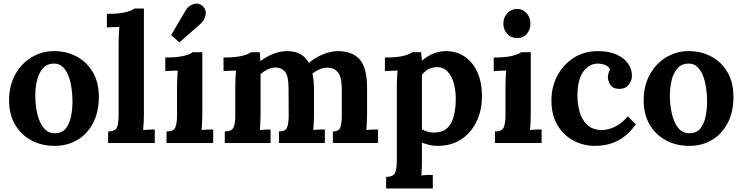

<svg xmlns="http://www.w3.org/2000/svg" viewBox="-20 -803 4169 1078"><path d="M286 16Q214 16 156 -15Q98 -46 64.5 -103.5Q31 -161 31 -239Q31 -322 65.5 -384.5Q100 -447 157.5 -481.5Q215 -516 283 -516Q355 -516 412 -485Q469 -454 502 -396.5Q535 -339 535 -259Q535 -175 503 -113Q471 -51 415 -17.5Q359 16 286 16ZM290 -55Q330 -56 350.5 -83Q371 -110 379 -151Q387 -192 387 -234Q387 -271 381.5 -309Q376 -347 364 -378Q352 -409 331.5 -428Q311 -447 281 -446Q242 -445 219.5 -418Q197 -391 187.5 -350.5Q178 -310 178 -266Q178 -215 189 -166Q200 -117 224.5 -85.5Q249 -54 290 -55Z M587 -65Q629 -65 637.5 -89.5Q646 -114 646 -154V-565Q646 -583 647 -606.5Q648 -630 650 -652Q634 -651 612.5 -650.5Q591 -650 580 -649V-725Q650 -725 687 -735Q724 -745 734 -755H788V-161Q788 -147 787 -121.5Q786 -96 784 -73Q801 -75 820 -75.5Q839 -76 849 -76V0H587Z M915 -65Q956 -65 965 -89.5Q974 -114 974 -154V-320Q974 -338 975 -361.5Q976 -385 978 -407Q962 -406 940.5 -405.5Q919 -405 908 -404V-480Q977 -480 1014.5 -490Q1052 -500 1062 -510H1116V-161Q1116 -147 1115 -121.5Q1114 -96 1112 -73Q1128 -75 1147.5 -75.5Q1167 -76 1177 -76V0H915ZM987 -565 941 -606 1023 -746Q1039 -771 1066 -780Q1093 -789 1117 -770Q1140 -748 1134 -719Q1128 -690 1108 -671Z M1242 0V-65Q1283 -65 1292 -89.5Q1301 -114 1301 -154V-322Q1301 -340 1302 -362.5Q1303 -385 1305 -407Q1289 -406 1267.5 -405.5Q1246 -405 1235 -404V-480Q1304 -480 1341.5 -490Q1379 -500 1389 -510H1438Q1440 -500 1440.5 -485Q1441 -470 1442 -460Q1476 -486 1515.5 -501Q1555 -516 1590 -516Q1636 -516 1666 -499.5Q1696 -483 1714 -450Q1750 -480 1793.5 -498Q1837 -516 1877 -516Q1958 -516 1999.5 -469.5Q2041 -423 2041 -308V-161Q2041 -147 2040 -121.5Q2039 -96 2037 -73Q2053 -75 2072.5 -75.5Q2092 -76 2102 -76V0H1849V-65Q1884 -65 1891.5 -89.5Q1899 -114 1899 -154V-307Q1898 -372 1877.5 -397Q1857 -422 1823 -423Q1797 -424 1774.5 -414Q1752 -404 1734 -390Q1743 -350 1743 -295V-161Q1743 -147 1742 -121.5Q1741 -96 1739 -73Q1755 -75 1774 -75.5Q1793 -76 1804 -76V0H1546V-65Q1584 -65 1592.5 -89.5Q1601 -114 1601 -154L1600 -310Q1600 -375 1581 -399Q1562 -423 1528 -424Q1503 -424 1481.5 -413Q1460 -402 1443 -387V-161Q1443 -147 1442 -121.5Q1441 -96 1439 -73Q1455 -75 1472 -75.5Q1489 -76 1499 -76V0Z M2148 255V190Q2190 190 2199 165.5Q2208 141 2208 101V-322Q2208 -340 2209 -362.5Q2210 -385 2212 -407Q2196 -406 2174 -405.5Q2152 -405 2141 -404V-480Q2211 -480 2248 -490Q2285 -500 2295 -510H2344Q2346 -500 2347 -485.5Q2348 -471 2349 -462Q2384 -492 2418.5 -504Q2453 -516 2484 -516Q2544 -516 2589.5 -485Q2635 -454 2660.5 -397Q2686 -340 2686 -263Q2686 -183 2655 -119.5Q2624 -56 2568.5 -20Q2513 16 2438 16Q2411 16 2389.5 10.5Q2368 5 2349 -2V94Q2349 108 2348.5 133.5Q2348 159 2346 182Q2362 180 2381 179.5Q2400 179 2410 179V255ZM2422 -59Q2468 -60 2493.5 -86.5Q2519 -113 2529 -156Q2539 -199 2539 -248Q2539 -294 2528 -335Q2517 -376 2493 -401.5Q2469 -427 2430 -426Q2405 -425 2384 -413.5Q2363 -402 2349 -382V-77Q2360 -70 2380 -64Q2400 -58 2422 -59Z M2759 -65Q2800 -65 2809 -89.5Q2818 -114 2818 -154V-320Q2818 -338 2819 -361.5Q2820 -385 2822 -407Q2806 -406 2784.5 -405.5Q2763 -405 2752 -404V-480Q2821 -480 2858.5 -490Q2896 -500 2906 -510H2960V-161Q2960 -147 2959 -121.5Q2958 -96 2956 -73Q2972 -75 2991.5 -75.5Q3011 -76 3021 -76V0H2759ZM2884 -589Q2850 -589 2828 -613Q2806 -637 2806 -671Q2806 -705 2829 -729Q2852 -753 2883 -753Q2915 -753 2936.5 -729Q2958 -705 2958 -671Q2958 -637 2938 -613Q2918 -589 2884 -589Z M3322 16Q3255 16 3199 -14Q3143 -44 3109.5 -101Q3076 -158 3076 -239Q3076 -315 3109 -377.5Q3142 -440 3200.5 -478Q3259 -516 3336 -516Q3400 -516 3442.5 -496.5Q3485 -477 3506.5 -445.5Q3528 -414 3528 -379Q3528 -350 3510.5 -327.5Q3493 -305 3461 -304Q3423 -303 3408 -325.5Q3393 -348 3393 -369Q3393 -378 3396 -390.5Q3399 -403 3405 -413Q3394 -435 3370 -441Q3346 -447 3332 -446Q3284 -443 3253 -398Q3222 -353 3222 -268Q3222 -218 3234.5 -174.5Q3247 -131 3276 -103Q3305 -75 3354 -73Q3396 -72 3436 -93Q3476 -114 3504 -150L3550 -105Q3514 -55 3475 -29Q3436 -3 3397.5 6.5Q3359 16 3322 16Z M3849 16Q3777 16 3719 -15Q3661 -46 3627.5 -103.5Q3594 -161 3594 -239Q3594 -322 3628.5 -384.5Q3663 -447 3720.5 -481.5Q3778 -516 3846 -516Q3918 -516 3975 -485Q4032 -454 4065 -396.5Q4098 -339 4098 -259Q4098 -175 4066 -113Q4034 -51 3978 -17.5Q3922 16 3849 16ZM3853 -55Q3893 -56 3913.5 -83Q3934 -110 3942 -151Q3950 -192 3950 -234Q3950 -271 3944.5 -309Q3939 -347 3927 -378Q3915 -409 3894.5 -428Q3874 -447 3844 -446Q3805 -445 3782.5 -418Q3760 -391 3750.5 -350.5Q3741 -310 3741 -266Q3741 -215 3752 -166Q3763 -117 3787.5 -85.5Q3812 -54 3853 -55Z"/></svg>

Font: Lora
Style: Bold
Weight: 700
Designer: Olga Karpushina, Alexei Vanyashin (Cyrillic)
Foundry: Cyreal
Version: Version 3.006; ttfautohint (v1.8.4.7-5d5b);gftools[0.9.30]